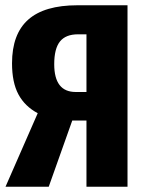

<svg xmlns="http://www.w3.org/2000/svg" viewBox="-20 -713 553 733"><path d="M275.9 -692.9H466.8V0H310.1V-252.9H255.9L166 0H1L124 -280.8Q74.7 -307.1 50.3 -352.8Q25.9 -398.4 25.9 -471.2Q25.9 -583 87.6 -637.9Q149.4 -692.9 275.9 -692.9ZM269 -361.8H310.1V-582H277.8Q231 -582 209 -554.7Q187 -527.3 187 -467.8Q187 -361.8 269 -361.8Z"/></svg>

Font: Fira Sans Compressed
Style: Bold
Weight: 700
Width: 1
Designer: Carrois Corporate & Edenspiekermann AG
Foundry: Carrois Corporate GbR & Edenspiekermann AG
Version: Version 4.203;PS 004.203;hotconv 1.0.88;makeotf.lib2.5.64775